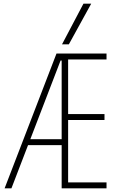

<svg xmlns="http://www.w3.org/2000/svg" viewBox="-20 -1020 640 1040"><path d="M5 0 286 -730H557V-698H349V-402H546V-370H349V-32H557V0H314V-692H308L42 0ZM120 -234V-266H332V-234ZM353 -780H316L432 -1000H474Z"/></svg>

Font: M PLUS Code Latin Expanded ExtraLight
Style: Regular
Weight: 250
Width: 7
Designer: Coji Morishita
Foundry: UNDERFOREST DESIGN
Version: Version 1.002; ttfautohint (v1.8.3)